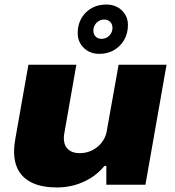

<svg xmlns="http://www.w3.org/2000/svg" viewBox="-20 -813 768 845"><path d="M232 12Q168 12 126 -6.5Q84 -25 63 -60Q42 -95 42 -146Q42 -160 43.5 -174.5Q45 -189 48 -205L105 -528H316L263 -226Q262 -221 261.5 -215.5Q261 -210 261 -205Q261 -185 268.5 -170.5Q276 -156 291.5 -147.5Q307 -139 331 -139Q354 -139 374 -146.5Q394 -154 410 -167.5Q426 -181 436.5 -199Q447 -217 450 -237L502 -528H713L620 0H448V-83H440Q413 -50 378.5 -29Q344 -8 307 2Q270 12 232 12ZM417 -576Q376 -576 349 -602Q322 -628 322 -667Q322 -722 357.5 -757.5Q393 -793 448 -793Q489 -793 516 -767.5Q543 -742 543 -703Q543 -666 526.5 -637.5Q510 -609 482 -592.5Q454 -576 417 -576ZM426 -642Q440 -642 451 -648.5Q462 -655 468.5 -666Q475 -677 475 -691Q475 -707 464.5 -717Q454 -727 439 -727Q426 -727 415 -720.5Q404 -714 397.5 -703Q391 -692 391 -678Q391 -662 401 -652Q411 -642 426 -642Z"/></svg>

Font: Archivo SemiExpanded Black
Style: Italic
Weight: 900
Width: 6
Italic angle: -10°
Designer: Hector Gatti
Foundry: Omnibus-Type
Version: Version 2.001